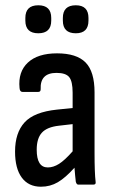

<svg xmlns="http://www.w3.org/2000/svg" viewBox="-20 -699 432 727"><path d="M135 8Q88 8 62.5 -26.5Q37 -61 37 -125Q37 -196 73 -235.5Q109 -275 196 -284L255 -290V-348Q255 -391 242 -407Q229 -423 194 -423Q131 -423 134 -361Q134 -351 125 -351H65Q55 -351 54 -366Q48 -427 85.5 -462Q123 -497 196 -497Q270 -497 304 -462.5Q338 -428 338 -349V-121Q338 -82 339 -55Q340 -28 342 -11Q344 0 334 0H276Q270 0 267 -11Q266 -20 264.5 -34.5Q263 -49 262 -64Q228 -26 199 -9Q170 8 135 8ZM119 -132Q119 -65 161 -65Q182 -65 203.5 -78.5Q225 -92 255 -126V-229L203 -223Q158 -218 138.5 -196.5Q119 -175 119 -132ZM125 -573Q76 -573 76 -621V-631Q76 -679 125 -679Q174 -679 174 -631V-621Q174 -573 125 -573ZM267 -573Q218 -573 218 -621V-631Q218 -679 267 -679Q315 -679 315 -631V-621Q315 -573 267 -573Z"/></svg>

Font: Sofia Sans Condensed Medium
Style: Regular
Weight: 500
Designer: Botio Nikoltchev, Ani Petrova
Foundry: lettersoup
Version: Version 4.101; ttfautohint (v1.8.4.7-5d5b)